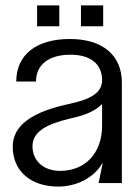

<svg xmlns="http://www.w3.org/2000/svg" viewBox="-20 -676 507 709"><path d="M195 13C263 13 327 -20 357 -72H359L344 0H430V-371C430 -472 359 -532 238 -532C113 -532 40 -473 40 -375H113C113 -437 160 -474 240 -474C314 -474 357 -440 357 -380C357 -331 310 -308 234 -292C105 -264 27 -217 27 -134C27 -45 93 13 195 13ZM100 -136C100 -189 150 -217 238 -238C296 -251 332 -266 357 -292V-212C357 -111 295 -45 202 -45C141 -45 100 -82 100 -136ZM117 -579H199V-656H117ZM279 -579H361V-656H279Z"/></svg>

Font: Non Bureau Light
Style: Regular
Weight: 300
Designer: Jona Saucedo
Foundry: Non Foundry
Version: Version 1.000;FEAKit 1.0